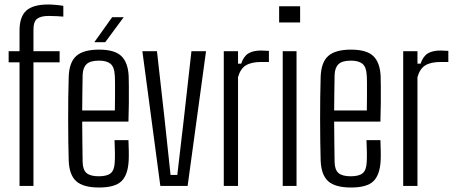

<svg xmlns="http://www.w3.org/2000/svg" viewBox="-20 -828 2020 855"><path d="M67 0V-550.5H18.5V-600H67V-689.5Q66.5 -752.5 96.5 -780.2Q126.5 -808 195 -808Q209 -808 228.2 -806.2Q247.5 -804.5 262 -802V-754Q249 -755 232.5 -756Q216 -757 196.5 -757Q161.5 -757 145 -744.2Q128.5 -731.5 129 -693V-600H245.5V-550.5H129V0Z M421.5 7Q350.5 7 319.5 -21Q288.5 -49 286 -112Q285 -151 284.2 -197.8Q283.5 -244.5 283.5 -294.2Q283.5 -344 284 -393.2Q284.5 -442.5 286 -487Q288.5 -551.5 320.2 -579.2Q352 -607 421 -607Q490.5 -607 520.2 -578.5Q550 -550 553 -489.5Q553.5 -478 553.8 -444.8Q554 -411.5 553.8 -368.8Q553.5 -326 552 -286.5H346Q346 -242 346.8 -196.8Q347.5 -151.5 348 -106Q349 -70.5 366.2 -56.8Q383.5 -43 419.5 -43Q457 -43 473.2 -56.8Q489.5 -70.5 491 -106Q492 -121 491.8 -148.8Q491.5 -176.5 490 -204H552Q553 -184.5 553.5 -156.2Q554 -128 553 -112Q549.5 -48.5 520.5 -20.8Q491.5 7 421.5 7ZM346 -336H491.5Q492 -367.5 492.2 -399.8Q492.5 -432 492.2 -457.8Q492 -483.5 491 -494Q489 -530 472 -544Q455 -558 421 -558Q381.5 -558 365.2 -542Q349 -526 348 -494Q347.5 -456 346.8 -416.2Q346 -376.5 346 -336ZM400 -640 479.5 -751.5H531L448.5 -640Z M694 0 614 -600H679L713 -297L739.5 -49H769.5L798.5 -297L832.5 -600H897.5L815.5 0Z M976.5 0V-600H1040V-544.5H1054Q1064.5 -576.5 1085.5 -589.8Q1106.5 -603 1143 -603Q1151 -603 1160 -602.2Q1169 -601.5 1177.5 -601.5V-552H1143.5Q1099.5 -552 1075 -537Q1050.5 -522 1040 -484.5V0Z M1223 -728V-800H1316.5V-728ZM1239 0V-600H1300.5V0Z M1543.5 7Q1472.5 7 1441.5 -21Q1410.5 -49 1408 -112Q1407 -151 1406.2 -197.8Q1405.5 -244.5 1405.5 -294.2Q1405.5 -344 1406 -393.2Q1406.5 -442.5 1408 -487Q1410.5 -551.5 1442.2 -579.2Q1474 -607 1543 -607Q1612.5 -607 1642.2 -578.5Q1672 -550 1675 -489.5Q1675.5 -478 1675.8 -444.8Q1676 -411.5 1675.8 -368.8Q1675.5 -326 1674 -286.5H1468Q1468 -242 1468.8 -196.8Q1469.5 -151.5 1470 -106Q1471 -70.5 1488.2 -56.8Q1505.5 -43 1541.5 -43Q1579 -43 1595.2 -56.8Q1611.5 -70.5 1613 -106Q1614 -121 1613.8 -148.8Q1613.5 -176.5 1612 -204H1674Q1675 -184.5 1675.5 -156.2Q1676 -128 1675 -112Q1671.5 -48.5 1642.5 -20.8Q1613.5 7 1543.5 7ZM1468 -336H1613.5Q1614 -367.5 1614.2 -399.8Q1614.5 -432 1614.2 -457.8Q1614 -483.5 1613 -494Q1611 -530 1594 -544Q1577 -558 1543 -558Q1503.5 -558 1487.2 -542Q1471 -526 1470 -494Q1469.5 -456 1468.8 -416.2Q1468 -376.5 1468 -336Z M1775.5 0V-600H1839V-544.5H1853Q1863.5 -576.5 1884.5 -589.8Q1905.5 -603 1942 -603Q1950 -603 1959 -602.2Q1968 -601.5 1976.5 -601.5V-552H1942.5Q1898.5 -552 1874 -537Q1849.5 -522 1839 -484.5V0Z"/></svg>

Font: Big Shoulders Text Thin Light
Style: Regular
Weight: 300
Version: Version 2.002